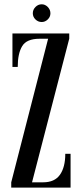

<svg xmlns="http://www.w3.org/2000/svg" viewBox="-20 -852 372 872"><path d="M31 0V-24L198.5 -676H159.5Q101 -676 80.8 -642.5Q60.5 -609 60.5 -548H36.5V-700H294.5V-676.5L125.5 -24H176Q228 -24 252.2 -58.2Q276.5 -92.5 276.5 -153.5H300.5V0ZM169.5 -752Q153 -752 141 -763.8Q129 -775.5 129 -791.5Q129 -808 141 -820.2Q153 -832.5 169.5 -832.5Q185 -832.5 197 -820.2Q209 -808 209 -791.5Q209 -775.5 197 -763.8Q185 -752 169.5 -752Z"/></svg>

Font: Imbue 50pt Medium
Style: Regular
Weight: 500
Designer: Tyler Finck
Foundry: Etcetera Type Company
Version: Version 1.102; ttfautohint (v1.8.3)